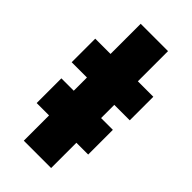

<svg xmlns="http://www.w3.org/2000/svg" viewBox="-201 -670 720 720"><g transform="rotate(45 159.0 -310.0)"><path d="M20.4 -134V-265H293.5V-134ZM5 -460H86V-620H231V-460H313V-335H231V0H86V-335H5Z"/></g></svg>

Font: Jost*
Style: Bold
Weight: 700
Version: Version 3.7